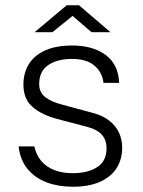

<svg xmlns="http://www.w3.org/2000/svg" viewBox="-20 -700 544 730"><path d="M256 10Q202 10 157.8 -6.5Q113.5 -23 85.2 -57Q57 -91 50.5 -143.5H110.5Q117.5 -111.5 136.2 -88.8Q155 -66 185.5 -53.8Q216 -41.5 256 -41.5Q314 -41.5 349.5 -64.5Q385 -87.5 385 -135.5Q385 -168 367.2 -187.8Q349.5 -207.5 314 -217L198 -247.5Q139 -263 104 -293.2Q69 -323.5 69 -378Q69 -422 89.2 -455.5Q109.5 -489 151 -508Q192.5 -527 254.5 -527Q332.5 -527 381.2 -491.5Q430 -456 433 -385H373.5Q368.5 -426 338.5 -451Q308.5 -476 254 -476Q198.5 -476 163.8 -452.8Q129 -429.5 129 -380.5Q129 -348.5 152.2 -330.5Q175.5 -312.5 219 -301.5L333.5 -270.5Q365 -262 386.2 -247.8Q407.5 -233.5 420.2 -216Q433 -198.5 438.8 -178.5Q444.5 -158.5 444.5 -139Q444.5 -93.5 423 -60.2Q401.5 -27 359.8 -8.5Q318 10 256 10ZM328 -577.5 256 -639.5 179 -577.5H111.5L233.5 -680H280.5L400 -577.5Z"/></svg>

Font: Public Sans Thin ExtraLight
Style: Regular
Weight: 250
Version: Version 1.007